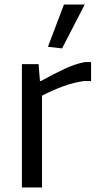

<svg xmlns="http://www.w3.org/2000/svg" viewBox="-20 -821 431 841"><path d="M76 -540H149L155 -466H159Q215 -497 262 -519Q309 -541 351 -549H379V-466H348Q303 -460 255.5 -442.5Q208 -425 164 -402V0H76ZM190 -616 260 -801H351L252 -609Z"/></svg>

Font: EncodeSans
Style: Regular
Weight: 400
Designer: Pablo Impallari, Andres Torresi
Foundry: Pablo Impallari, Andres Torresi
Version: Version 1.000; ttfautohint (v1.4.1)